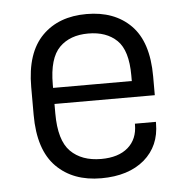

<svg xmlns="http://www.w3.org/2000/svg" viewBox="-43 -557 590 605"><g transform="rotate(-5 251.5 -254.0)"><path d="M127 -240.2V-210Q127 -125 162.1 -89.8Q197.3 -54.7 258.8 -54.7Q313.5 -54.7 343.8 -81.1Q374 -107.4 374 -153.3V-156.2H440.4V-151.4Q440.4 -80.1 390.6 -37.1Q339.8 5.9 253.9 5.9Q165 5.9 112.3 -46.9Q58.6 -100.6 58.6 -211.9V-299.8Q58.6 -408.2 112.3 -461.9Q164.1 -513.7 252 -513.7Q339.8 -513.7 391.6 -461.9Q444.3 -409.2 444.3 -299.8V-240.2ZM161.1 -418.9Q127 -384.8 127 -301.8V-291H376V-308.6Q376 -387.7 342.8 -419.9Q309.6 -452.1 252 -452.1Q194.3 -452.1 161.1 -418.9Z"/></g></svg>

Font: Dinish
Style: Regular
Weight: 400
Designer: Bert Driehuis
Foundry: Playbeing
Version: Version 3.006; git-39231f3c-release